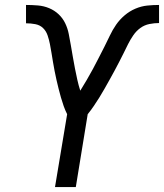

<svg xmlns="http://www.w3.org/2000/svg" viewBox="-20 -755 662 775"><path d="M202 0 251 -294Q243 -310 237 -327Q231 -344 226 -361.5Q221 -379 216.5 -397Q212 -415 208 -432.5Q204 -450 200.5 -468Q197 -486 194 -504Q191 -522 188 -540.5Q185 -559 181.5 -577Q178 -595 172 -612.5Q166 -630 153.5 -642Q141 -654 122.5 -657.5Q104 -661 85 -661V-735Q109 -735 133 -733Q157 -731 178.5 -722Q200 -713 216.5 -697.5Q233 -682 243 -661.5Q253 -641 257.5 -618Q262 -595 266 -572Q270 -549 274 -525.5Q278 -502 282.5 -479Q287 -456 292 -433.5Q297 -411 304 -389Q317 -410 330 -432Q343 -454 355 -476.5Q367 -499 378.5 -521.5Q390 -544 401.5 -566.5Q413 -589 423.5 -611.5Q434 -634 448.5 -655Q463 -676 483 -693Q503 -710 526.5 -720Q550 -730 574 -732.5Q598 -735 622 -735V-662Q603 -662 583 -658Q563 -654 546.5 -642Q530 -630 518 -612.5Q506 -595 497 -577Q488 -559 479 -540.5Q470 -522 460.5 -504Q451 -486 441.5 -468Q432 -450 422 -432.5Q412 -415 402 -397Q392 -379 381 -361.5Q370 -344 358.5 -327Q347 -310 334 -294L286 0Z"/></svg>

Font: Iosevka SS04 Extended
Style: Italic
Weight: 400
Width: 7
Italic angle: -9°
Monospace: yes
Designer: Belleve Invis
Foundry: Belleve Invis
Version: Version 19.0.0; ttfautohint (v1.8.4)